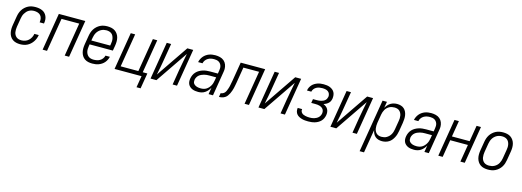

<svg xmlns="http://www.w3.org/2000/svg" viewBox="-1 -1446 7003 2578"><g transform="rotate(15 3500.0 -156.5)"><path d="M197 8Q168 8 141.5 1.5Q115 -5 93.5 -20Q72 -35 58 -57.5Q44 -80 38 -106.5Q32 -133 32.5 -161Q33 -189 38 -218L58 -338Q62 -363 70 -387.5Q78 -412 92.5 -435Q107 -458 127.5 -476.5Q148 -495 171.5 -507Q195 -519 220.5 -523.5Q246 -528 271 -528Q296 -528 320 -524Q344 -520 365.5 -510.5Q387 -501 403 -484.5Q419 -468 428.5 -446.5Q438 -425 440 -401Q442 -377 438 -352L437 -344H376L377 -350Q381 -375 376 -399.5Q371 -424 355.5 -441Q340 -458 316 -465.5Q292 -473 267 -473Q248 -473 230 -469Q212 -465 194.5 -455Q177 -445 164 -430.5Q151 -416 141 -399.5Q131 -383 125.5 -365Q120 -347 117 -329L97 -209Q94 -189 93.5 -169.5Q93 -150 96 -131.5Q99 -113 108 -96.5Q117 -80 131 -68.5Q145 -57 163 -52Q181 -47 201 -47Q226 -47 252 -55.5Q278 -64 298.5 -82.5Q319 -101 331.5 -125.5Q344 -150 348 -175V-176H409V-175Q405 -151 396 -127Q387 -103 372 -81Q357 -59 337.5 -41.5Q318 -24 294.5 -12.5Q271 -1 246 3.5Q221 8 197 8Z M510 0 596 -520H964L878 0H817L894 -465H648L571 0Z M1200 8Q1171 8 1144 2Q1117 -4 1095 -19Q1073 -34 1059 -56.5Q1045 -79 1038.5 -105.5Q1032 -132 1032.5 -160.5Q1033 -189 1038 -218L1058 -338Q1062 -363 1070 -387.5Q1078 -412 1092.5 -435Q1107 -458 1127.5 -476.5Q1148 -495 1172 -507Q1196 -519 1221 -523.5Q1246 -528 1271 -528Q1300 -528 1327.5 -522Q1355 -516 1377 -501Q1399 -486 1414 -463.5Q1429 -441 1435.5 -414.5Q1442 -388 1441.5 -359.5Q1441 -331 1436 -302L1424 -232H1101L1097 -209Q1094 -189 1093 -169Q1092 -149 1096 -130.5Q1100 -112 1109.5 -95.5Q1119 -79 1133 -68Q1147 -57 1165.5 -52Q1184 -47 1204 -47Q1226 -47 1249 -51.5Q1272 -56 1292.5 -68Q1313 -80 1327 -99.5Q1341 -119 1346 -141H1407Q1402 -119 1391.5 -97.5Q1381 -76 1365.5 -58Q1350 -40 1330 -27Q1310 -14 1288.5 -6Q1267 2 1244.5 5Q1222 8 1200 8ZM1372 -288 1376 -311Q1380 -331 1380.5 -350.5Q1381 -370 1377 -388.5Q1373 -407 1365 -423.5Q1357 -440 1342.5 -451.5Q1328 -463 1309.5 -468Q1291 -473 1271 -473Q1253 -473 1234.5 -469Q1216 -465 1198.5 -455.5Q1181 -446 1166.5 -432Q1152 -418 1142 -401Q1132 -384 1126 -365.5Q1120 -347 1117 -329L1110 -288Z M1915 161H1858L1885 0H1510L1596 -520H1657L1580 -55H1826L1903 -520H1964L1887 -55H1951Z M2010 0 2096 -520H2157L2122 -312Q2117 -278 2110.5 -244Q2104 -210 2098 -175L2090 -137Q2087 -121 2084 -105.5Q2081 -90 2078 -74L2382 -520H2464L2378 0H2317L2351 -208Q2361 -268 2373 -327.5Q2385 -387 2396 -446L2092 0Z M2673 8Q2652 8 2631 5Q2610 2 2591.5 -5.5Q2573 -13 2557.5 -26.5Q2542 -40 2533 -58Q2524 -76 2522.5 -97Q2521 -118 2525 -140Q2529 -164 2540 -188.5Q2551 -213 2569.5 -232.5Q2588 -252 2612 -265.5Q2636 -279 2661 -286.5Q2686 -294 2711 -296.5Q2736 -299 2761 -299H2866L2873 -343Q2876 -360 2876 -377Q2876 -394 2871 -409.5Q2866 -425 2856 -438Q2846 -451 2832 -459Q2818 -467 2801.5 -470Q2785 -473 2768 -473Q2746 -473 2724.5 -468.5Q2703 -464 2683 -452Q2663 -440 2649 -420.5Q2635 -401 2631 -379H2570Q2574 -401 2584 -422Q2594 -443 2609 -461Q2624 -479 2643.5 -492.5Q2663 -506 2684.5 -514Q2706 -522 2728.5 -525Q2751 -528 2772 -528Q2805 -528 2836.5 -520Q2868 -512 2891.5 -492Q2915 -472 2926.5 -442.5Q2938 -413 2938 -381Q2938 -369 2936.5 -357.5Q2935 -346 2933 -334L2878 0H2817L2832 -94Q2821 -72 2804 -52Q2787 -32 2766 -18Q2745 -4 2721 2Q2697 8 2673 8ZM2696 -47Q2715 -47 2734.5 -51.5Q2754 -56 2771 -66.5Q2788 -77 2801.5 -92Q2815 -107 2825 -124.5Q2835 -142 2840.5 -160.5Q2846 -179 2849 -198L2857 -244H2762Q2744 -244 2726 -242.5Q2708 -241 2689.5 -236Q2671 -231 2653.5 -223Q2636 -215 2621.5 -202.5Q2607 -190 2597.5 -172.5Q2588 -155 2585 -137Q2583 -123 2585 -108.5Q2587 -94 2595.5 -83.5Q2604 -73 2615.5 -65.5Q2627 -58 2640 -54Q2653 -50 2667.5 -48.5Q2682 -47 2696 -47Z M3317 0 3394 -465H3176L3140 -247Q3136 -227 3132.5 -206.5Q3129 -186 3124 -166Q3119 -146 3112 -126Q3105 -106 3095.5 -86.5Q3086 -67 3073 -49.5Q3060 -32 3041 -20.5Q3022 -9 3001.5 -4.5Q2981 0 2961 0L2970 -55Q2984 -55 2999 -62Q3014 -69 3024.5 -81Q3035 -93 3041 -107.5Q3047 -122 3052.5 -136.5Q3058 -151 3062 -166Q3066 -181 3068.5 -195.5Q3071 -210 3074 -225Q3077 -240 3080 -255L3124 -520H3464L3378 0Z M3510 0 3596 -520H3657L3622 -312Q3617 -278 3610.5 -244Q3604 -210 3598 -175L3590 -137Q3587 -121 3584 -105.5Q3581 -90 3578 -74L3882 -520H3964L3878 0H3817L3851 -208Q3861 -268 3873 -327.5Q3885 -387 3896 -446L3592 0Z M4202 8Q4179 8 4157 6Q4135 4 4114 -2Q4093 -8 4074 -18Q4055 -28 4041.5 -44Q4028 -60 4022.5 -81.5Q4017 -103 4020 -125L4021 -131H4082V-128Q4079 -113 4084 -99.5Q4089 -86 4099 -76.5Q4109 -67 4122 -61.5Q4135 -56 4149 -53Q4163 -50 4177.5 -48.5Q4192 -47 4206 -47Q4222 -47 4238 -48.5Q4254 -50 4269 -54.5Q4284 -59 4299.5 -67Q4315 -75 4327 -86.5Q4339 -98 4346.5 -113Q4354 -128 4357 -144Q4359 -160 4356.5 -175.5Q4354 -191 4345 -203Q4336 -215 4323.5 -223Q4311 -231 4296 -235.5Q4281 -240 4265.5 -241.5Q4250 -243 4234 -243H4179L4188 -298H4243Q4257 -298 4271.5 -299.5Q4286 -301 4300 -304.5Q4314 -308 4327.5 -314Q4341 -320 4352.5 -330Q4364 -340 4370.5 -353.5Q4377 -367 4380 -381Q4383 -403 4375.5 -422.5Q4368 -442 4352 -453.5Q4336 -465 4315 -469Q4294 -473 4272 -473Q4252 -473 4231.5 -469.5Q4211 -466 4192 -456Q4173 -446 4159 -428.5Q4145 -411 4141 -391V-389H4080L4081 -392Q4084 -413 4094 -433Q4104 -453 4119 -469.5Q4134 -486 4153.5 -497.5Q4173 -509 4193.5 -516Q4214 -523 4235 -525.5Q4256 -528 4277 -528Q4300 -528 4322 -525Q4344 -522 4364 -514Q4384 -506 4401 -492.5Q4418 -479 4428 -460.5Q4438 -442 4440.5 -419.5Q4443 -397 4440 -374Q4437 -356 4429.5 -338.5Q4422 -321 4407.5 -307.5Q4393 -294 4376 -285Q4359 -276 4342 -270Q4362 -262 4378.5 -249.5Q4395 -237 4405 -219Q4415 -201 4417.5 -179Q4420 -157 4416 -135Q4412 -113 4402 -91Q4392 -69 4375 -51.5Q4358 -34 4336.5 -22Q4315 -10 4292.5 -3.5Q4270 3 4247 5.5Q4224 8 4202 8Z M4510 0 4596 -520H4657L4622 -312Q4617 -278 4610.5 -244Q4604 -210 4598 -175L4590 -137Q4587 -121 4584 -105.5Q4581 -90 4578 -74L4882 -520H4964L4878 0H4817L4851 -208Q4861 -268 4873 -327.5Q4885 -387 4896 -446L4592 0Z M4974 215 5096 -520H5157L5142 -433Q5155 -455 5171.5 -473.5Q5188 -492 5208.5 -504.5Q5229 -517 5252.5 -522.5Q5276 -528 5298 -528Q5325 -528 5350.5 -520.5Q5376 -513 5394.5 -496.5Q5413 -480 5424 -457Q5435 -434 5439 -408.5Q5443 -383 5441.5 -356Q5440 -329 5436 -302L5416 -182Q5412 -159 5405 -136Q5398 -113 5386.5 -91Q5375 -69 5359 -49.5Q5343 -30 5321.5 -17Q5300 -4 5276 2Q5252 8 5229 8Q5202 8 5177.5 1Q5153 -6 5134 -22.5Q5115 -39 5104.5 -61.5Q5094 -84 5089 -109L5035 215ZM5206 -47Q5224 -47 5243 -51Q5262 -55 5278.5 -65Q5295 -75 5309 -89Q5323 -103 5332.5 -120Q5342 -137 5347.5 -155Q5353 -173 5356 -191L5376 -311Q5380 -331 5380.5 -350Q5381 -369 5378 -387.5Q5375 -406 5366.5 -422.5Q5358 -439 5344.5 -451Q5331 -463 5313 -468Q5295 -473 5275 -473Q5258 -473 5240 -469.5Q5222 -466 5205 -457Q5188 -448 5174 -434.5Q5160 -421 5150.5 -404.5Q5141 -388 5135 -370.5Q5129 -353 5126 -335L5106 -215Q5103 -195 5102.5 -175.5Q5102 -156 5104.5 -137Q5107 -118 5115 -101Q5123 -84 5136 -71.5Q5149 -59 5167.5 -53Q5186 -47 5206 -47Z M5673 8Q5652 8 5631 5Q5610 2 5591.5 -5.5Q5573 -13 5557.5 -26.5Q5542 -40 5533 -58Q5524 -76 5522.5 -97Q5521 -118 5525 -140Q5529 -164 5540 -188.5Q5551 -213 5569.5 -232.5Q5588 -252 5612 -265.5Q5636 -279 5661 -286.5Q5686 -294 5711 -296.5Q5736 -299 5761 -299H5866L5873 -343Q5876 -360 5876 -377Q5876 -394 5871 -409.5Q5866 -425 5856 -438Q5846 -451 5832 -459Q5818 -467 5801.5 -470Q5785 -473 5768 -473Q5746 -473 5724.5 -468.5Q5703 -464 5683 -452Q5663 -440 5649 -420.5Q5635 -401 5631 -379H5570Q5574 -401 5584 -422Q5594 -443 5609 -461Q5624 -479 5643.5 -492.5Q5663 -506 5684.5 -514Q5706 -522 5728.5 -525Q5751 -528 5772 -528Q5805 -528 5836.5 -520Q5868 -512 5891.5 -492Q5915 -472 5926.5 -442.5Q5938 -413 5938 -381Q5938 -369 5936.5 -357.5Q5935 -346 5933 -334L5878 0H5817L5832 -94Q5821 -72 5804 -52Q5787 -32 5766 -18Q5745 -4 5721 2Q5697 8 5673 8ZM5696 -47Q5715 -47 5734.5 -51.5Q5754 -56 5771 -66.5Q5788 -77 5801.5 -92Q5815 -107 5825 -124.5Q5835 -142 5840.5 -160.5Q5846 -179 5849 -198L5857 -244H5762Q5744 -244 5726 -242.5Q5708 -241 5689.5 -236Q5671 -231 5653.5 -223Q5636 -215 5621.5 -202.5Q5607 -190 5597.5 -172.5Q5588 -155 5585 -137Q5583 -123 5585 -108.5Q5587 -94 5595.5 -83.5Q5604 -73 5615.5 -65.5Q5627 -58 5640 -54Q5653 -50 5667.5 -48.5Q5682 -47 5696 -47Z M6010 0 6096 -520H6157L6120 -297H6366L6403 -520H6464L6378 0H6317L6357 -242H6111L6071 0Z M6701 8Q6673 8 6645.5 2Q6618 -4 6596 -19Q6574 -34 6559.5 -56.5Q6545 -79 6538.5 -105.5Q6532 -132 6532.5 -160.5Q6533 -189 6538 -218L6558 -338Q6562 -363 6570 -387.5Q6578 -412 6592.5 -435Q6607 -458 6627.5 -476.5Q6648 -495 6672 -507Q6696 -519 6721.5 -523.5Q6747 -528 6772 -528Q6800 -528 6827.5 -522Q6855 -516 6877 -501Q6899 -486 6914 -463.5Q6929 -441 6935.5 -414.5Q6942 -388 6941.5 -359.5Q6941 -331 6936 -302L6916 -182Q6912 -157 6904 -132.5Q6896 -108 6881.5 -85Q6867 -62 6846.5 -43.5Q6826 -25 6802 -13Q6778 -1 6752 3.5Q6726 8 6701 8ZM6701 -47Q6720 -47 6739 -51Q6758 -55 6775.5 -64.5Q6793 -74 6807.5 -88Q6822 -102 6831.5 -119Q6841 -136 6847 -154.5Q6853 -173 6856 -191L6876 -311Q6880 -331 6880.5 -350.5Q6881 -370 6877.5 -388.5Q6874 -407 6865.5 -423.5Q6857 -440 6842.5 -451.5Q6828 -463 6809.5 -468Q6791 -473 6772 -473Q6753 -473 6734.5 -469Q6716 -465 6698.5 -455.5Q6681 -446 6666.5 -432Q6652 -418 6642 -401Q6632 -384 6626 -365.5Q6620 -347 6617 -329L6597 -209Q6594 -189 6593.5 -169.5Q6593 -150 6596 -131.5Q6599 -113 6608 -96.5Q6617 -80 6631 -68.5Q6645 -57 6663.5 -52Q6682 -47 6701 -47Z"/></g></svg>

Font: Iosevka Term Curly Lt Obl
Style: Regular
Weight: 300
Italic angle: -9°
Designer: Belleve Invis
Foundry: Belleve Invis
Version: Version 32.3.0